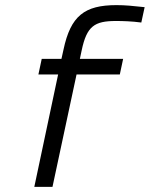

<svg xmlns="http://www.w3.org/2000/svg" viewBox="-20 -730 585 750"><path d="M433 -648C459 -648 495 -647 532 -642L545 -702C499 -707 469 -710 435 -710C310 -710 256 -668 228 -536L220 -500H143L130 -439H207L114 0H185L279 -439H448L461 -500H292L299 -533C319 -628 349 -648 433 -648Z"/></svg>

Font: LT Wave Text Light Italic
Style: Regular
Weight: 300
Designer: Daniel Lyons
Version: Version 2.5 (Glyphs App)